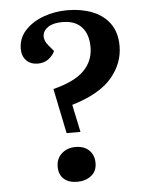

<svg xmlns="http://www.w3.org/2000/svg" viewBox="-53 -768 635 827"><g transform="rotate(-5 264.5 -355.0)"><path d="M180 -392Q272 -415 313.5 -456.5Q355 -498 355 -558Q355 -614 326.5 -645Q298 -676 244 -676Q204 -676 182 -661.5Q160 -647 158 -625Q156 -603 175 -581L197 -555Q188 -535 169 -521Q150 -507 124 -507Q92 -507 73.5 -526Q55 -545 55 -576Q55 -622 85.5 -655.5Q116 -689 165 -707Q214 -725 269 -725Q328 -725 376 -706.5Q424 -688 452 -649.5Q480 -611 480 -552Q480 -477 427.5 -415Q375 -353 255 -317L280 -198H220ZM169 -57Q169 -92 193 -113.5Q217 -135 253 -135Q290 -135 311.5 -114Q333 -93 333 -59Q333 -23 308 -4Q283 15 248 15Q211 15 190 -4Q169 -23 169 -57Z"/></g></svg>

Font: Literata 36pt SemiBold
Style: Italic
Weight: 600
Italic angle: -2°
Designer: Latin by Veronika Burian and Jose Scaglione. Greek by Irene Vlachou. Cyrillic by Vera Evstafieva
Foundry: TypeTogether
Version: Version 3.002